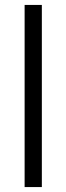

<svg xmlns="http://www.w3.org/2000/svg" viewBox="-20 -760 269 780"><path d="M80 -740C80 -740 80 0 80 0C80 0 150 0 150 0C150 0 150 -740 150 -740C150 -740 80 -740 80 -740Z"/></svg>

Font: wox.body
Style: Regular
Weight: 500
Designer: Ninad Kale (Devanagari), Jonny Pinhorn (Latin)
Foundry: Indian Type Foundry
Version: ""